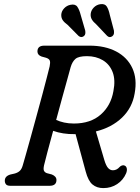

<svg xmlns="http://www.w3.org/2000/svg" viewBox="-20 -928 697 959"><path d="M610 -62.5Q595.5 -28.5 565.2 -8.5Q535 11.5 496 11.5Q463.5 11.5 442 -6.5Q420.5 -24.5 408 -71.5L357.5 -258H354Q323 -257.5 296 -261.8Q269 -266 245.5 -274.5Q229.5 -216 217 -169Q204.5 -122 200 -102.5Q195.5 -82 200.2 -74Q205 -66 214.5 -63L239 -56.5Q262 -47 262 -29Q262 0 227.5 0H32Q16 0 10 -7.2Q4 -14.5 4 -25.5Q4 -48.5 32.5 -56.5L52.5 -61Q68 -65 78 -73.8Q88 -82.5 93.5 -101.5Q98.5 -118.5 109.2 -156.2Q120 -194 133.8 -244.2Q147.5 -294.5 162.5 -348.8Q177.5 -403 190.8 -453Q204 -503 214 -541.2Q224 -579.5 228 -596.5Q232 -615.5 228.8 -625Q225.5 -634.5 210 -639.5L188 -645.5Q167 -653 167 -671Q167 -700 201.5 -700H426.5Q505 -700 560.5 -670.8Q616 -641.5 641 -587.8Q666 -534 652.5 -461Q640.5 -389.5 589.5 -340.5Q538.5 -291.5 459 -271.5L501 -129Q509.5 -100.5 519.8 -89Q530 -77.5 544 -77.5Q563 -77.5 577.5 -94Q582 -99 589.2 -101.5Q596.5 -104 602.5 -101Q611 -97.5 613.2 -87Q615.5 -76.5 610 -62.5ZM333 -593Q328.5 -576 317 -534.8Q305.5 -493.5 290.5 -439.2Q275.5 -385 260.5 -329Q278 -321 300.2 -316Q322.5 -311 349 -311Q432.5 -311 483.2 -355.8Q534 -400.5 546.5 -473Q557.5 -529 542.5 -568Q527.5 -607 493.5 -627.2Q459.5 -647.5 414.5 -647.5Q372.5 -647.5 356.8 -633.8Q341 -620 333 -593ZM528.5 -853.5 549 -775.5Q550 -767 549 -760Q548 -753 541.5 -747.5Q527.5 -737 515 -749L461 -806Q446 -818.5 438.8 -830.8Q431.5 -843 433 -859Q435 -876.5 448.2 -890.2Q461.5 -904 480.5 -907Q504 -910.5 513.5 -895.2Q523 -880 528.5 -853.5ZM383 -853.5 405.5 -776Q407 -768 406.2 -760.8Q405.5 -753.5 399.5 -748Q386 -737.5 372.5 -748.5L317.5 -804Q301.5 -815.5 293.5 -827Q285.5 -838.5 286 -854.5Q287 -872 300.2 -886.2Q313.5 -900.5 332 -904Q356 -909 366.2 -894.2Q376.5 -879.5 383 -853.5Z"/></svg>

Font: Fraunces 72pt S100
Style: Italic
Weight: 400
Italic angle: -16°
Version: Version 1.000; ttfautohint (v1.8.3)